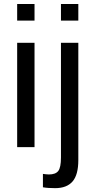

<svg xmlns="http://www.w3.org/2000/svg" viewBox="-20 -745 484 972"><path d="M154.8 -724.6V-640.6H66.9V-724.6ZM154.8 -528.3V0H66.9V-528.3ZM376.5 -724.6V-640.6H288.6V-724.6ZM259.3 207.5Q221.2 207.5 197.3 203.1V135.3Q205.1 136.2 212.4 137.2Q219.7 138.2 227.5 138.2Q261.2 138.2 274.9 120.6Q288.6 103 288.6 52.2V-528.3H376.5V65.4Q376.5 140.1 347.2 173.8Q317.9 207.5 259.3 207.5Z"/></svg>

Font: Arimo
Style: Regular
Weight: 400
Designer: Steve Matteson
Foundry: Monotype Imaging Inc.
Version: Version 1.33